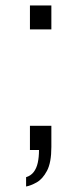

<svg xmlns="http://www.w3.org/2000/svg" viewBox="-20 -546 296 699"><path d="M75 133V99Q92 94 102.5 80.5Q113 67 117.5 46.5Q122 26 122 0H89V-88H167V-11Q167 46 151 76Q135 106 113.5 118Q92 130 75 133ZM89 -439V-526H167V-439Z"/></svg>

Font: Archivo SemiExpanded ExtraLight
Style: Regular
Weight: 250
Width: 6
Designer: Hector Gatti
Foundry: Omnibus-Type
Version: Version 2.001